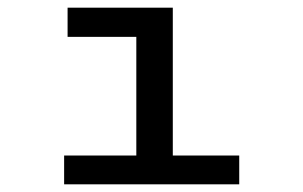

<svg xmlns="http://www.w3.org/2000/svg" viewBox="-20 -480 790 500"><path d="M147 0V-75H335V-384H156V-460H430V-75H603V0Z"/></svg>

Font: Inconsolata ExtraExpanded Medium
Style: Regular
Weight: 500
Width: 8
Monospace: yes
Designer: Raph Levien, Cyreal, Brenton Simpson
Foundry: Raph Levien, Cyreal, Google
Version: Version 3.001; ttfautohint (v1.8.2.53-6de2)